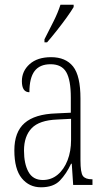

<svg xmlns="http://www.w3.org/2000/svg" viewBox="-20 -786 451 816"><path d="M154 10Q104 10 72.5 -28.5Q41 -67 41 -147Q41 -225 84.5 -263Q128 -301 218 -304L281 -307V-371Q281 -446 261.5 -479.5Q242 -513 195 -513Q149 -513 127 -484Q105 -455 105 -394Q73 -394 73 -441Q73 -484 106 -513.5Q139 -543 197 -543Q259 -543 290.5 -503.5Q322 -464 322 -367V-105Q322 -52 332.5 -38Q343 -24 371 -24H373V0H291L285 -90H282Q262 -47 234.5 -18.5Q207 10 154 10ZM162 -21Q198 -21 225 -43.5Q252 -66 267 -104.5Q282 -143 282 -191V-281L223 -278Q147 -275 114.5 -241Q82 -207 82 -146Q82 -90 101 -55.5Q120 -21 162 -21ZM169 -619Q191 -662 208.5 -697Q226 -732 237 -766H293V-756Q283 -739 264 -712.5Q245 -686 222.5 -657.5Q200 -629 180 -606H169Z"/></svg>

Font: Noto Serif Myanmar ExtraCondensed ExtraLight
Style: Regular
Weight: 200
Width: 2
Designer: Ben Mitchell and the Monotype Design Team
Foundry: Monotype Imaging Inc.
Version: Version 2.106; ttfautohint (v1.8.4.7-5d5b)